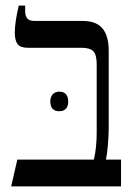

<svg xmlns="http://www.w3.org/2000/svg" viewBox="-20 -667 481 687"><path d="M42 -96H316Q326 -139 326 -193V-437Q326 -471 314 -483.5Q302 -496 272 -496H80Q53 -496 43 -509Q33 -522 33 -551Q33 -587 47 -647H70V-629Q70 -610 77.5 -601Q85 -592 105 -592H277Q324 -592 346.5 -565.5Q369 -539 369 -485V-209Q369 -183 366 -148Q363 -113 359 -96H413V0H20ZM192 -339Q208 -339 216 -330Q224 -321 224 -304Q224 -287 216 -278Q208 -269 192 -269Q176 -269 168 -278Q160 -287 160 -304Q160 -320 168.5 -329.5Q177 -339 192 -339Z"/></svg>

Font: Noto Serif Hebrew Narrow
Style: Regular
Weight: 400
Width: 4
Designer: Monotype Design Team
Foundry: Monotype Imaging Inc.
Version: Version 1.000